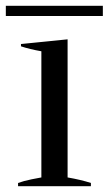

<svg xmlns="http://www.w3.org/2000/svg" viewBox="-26 -639 373 659"><path d="M-6 -619H327V-584H-6ZM36 -11Q55 -18 82 -23.5Q109 -29 116 -30V-463Q76 -470 46 -480V-488L206 -504V-30Q252 -22 286 -11V0H36Z"/></svg>

Font: Trirong
Style: Regular
Weight: 400
Version: Version 1.000